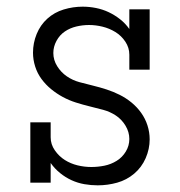

<svg xmlns="http://www.w3.org/2000/svg" viewBox="-20 -548 540 576"><path d="M273 8Q253 8 233 4.5Q213 1 194.5 -7.5Q176 -16 160 -29Q144 -42 132 -59V0H71V-181H132V-136Q132 -115 144.5 -97Q157 -79 174.5 -68Q192 -57 212.5 -52Q233 -47 254 -47Q274 -47 293.5 -51Q313 -55 330 -65.5Q347 -76 357.5 -93.5Q368 -111 368 -131Q368 -152 356.5 -171Q345 -190 327.5 -201.5Q310 -213 289.5 -218.5Q269 -224 248.5 -229Q228 -234 207.5 -240.5Q187 -247 168.5 -257Q150 -267 133.5 -280.5Q117 -294 104.5 -311Q92 -328 85.5 -348.5Q79 -369 79 -390Q79 -419 90 -446Q101 -473 122 -492Q143 -511 171 -519.5Q199 -528 228 -528Q248 -528 268 -524Q288 -520 306 -511.5Q324 -503 340 -490.5Q356 -478 368 -461V-520H429V-339H368V-384Q368 -405 356 -423Q344 -441 326 -452Q308 -463 287.5 -468Q267 -473 247 -473Q228 -473 209 -468.5Q190 -464 174.5 -453.5Q159 -443 149.5 -425.5Q140 -408 140 -389Q140 -368 151.5 -349.5Q163 -331 180.5 -319Q198 -307 218.5 -301.5Q239 -296 259.5 -291Q280 -286 300 -279.5Q320 -273 339 -263.5Q358 -254 374.5 -240.5Q391 -227 403.5 -209.5Q416 -192 422.5 -171.5Q429 -151 429 -130Q429 -101 417 -73.5Q405 -46 382.5 -27Q360 -8 331.5 0Q303 8 273 8Z"/></svg>

Font: Iosevka Curly Slab Light
Style: Regular
Weight: 300
Monospace: yes
Designer: Belleve Invis
Foundry: Belleve Invis
Version: Version 22.1.2; ttfautohint (v1.8.4)